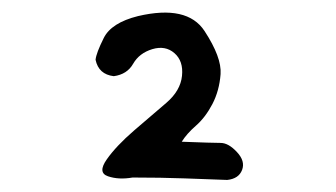

<svg xmlns="http://www.w3.org/2000/svg" viewBox="-20 -772 540 309"><path d="M202.1 -746.1Q281.2 -764.6 309.1 -722.2Q336.9 -679.7 335 -652.8Q333 -626 321.8 -604.5Q310.5 -583 295.4 -569.8Q280.3 -556.6 272.5 -543.9Q322.3 -542 335 -542Q347.7 -542 361.3 -527.3Q375 -512.7 369.6 -498.5Q364.3 -484.4 345.7 -482.4Q315.4 -483.4 277.3 -484.9Q239.3 -486.3 193.4 -486.3Q170.9 -482.4 153.8 -488.3Q136.7 -494.1 151.9 -515.6Q167 -537.1 195.8 -562Q224.6 -586.9 247.6 -606.4Q270.5 -626 272.9 -649.9Q275.4 -673.8 260.7 -686.5Q246.1 -699.2 225.1 -692.9Q204.1 -686.5 194.3 -669.4Q184.6 -652.3 163.1 -649.4Q138.7 -652.3 133.8 -675.8Q134.8 -686.5 147 -710.9Q159.2 -735.4 202.1 -746.1Z"/></svg>

Font: NaikaiFont
Style: Regular-Lite
Weight: 400
Version: Version 1.67